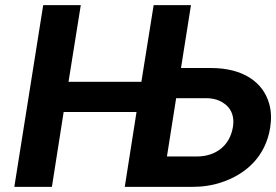

<svg xmlns="http://www.w3.org/2000/svg" viewBox="-20 -731 1080 751"><path d="M36 0H183L229 -293H514L468 0H731C773 0 812 -6 847 -18C940 -49 1019 -117 1037 -233C1042 -266 1041 -297 1033 -325C1009 -411 929 -465 805 -465H688L727 -711H581L533 -411H248L296 -711H149ZM633 -119 669 -347H786C807 -347 824 -343 838 -337C874 -321 900 -288 891 -234C879 -161 824 -119 750 -119Z"/></svg>

Font: Asimov Pro
Style: BdObl
Weight: 700
Designer: Google
Version: Version 2.000980; 2014